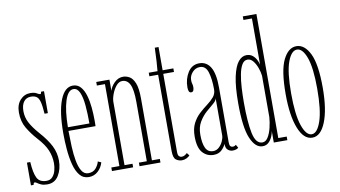

<svg xmlns="http://www.w3.org/2000/svg" viewBox="-75 -925 1968 1111"><g transform="rotate(-10 908.5 -369.5)"><path d="M121.5 11Q99.5 11 85.8 5Q72 -1 64.2 -7Q56.5 -13 51 -13Q43.5 -13 42.5 0H26.5V-133.5H46Q50 -69 64.8 -39.5Q79.5 -10 120.5 -10Q143 -10 156 -24.8Q169 -39.5 174.5 -60.8Q180 -82 180 -103Q180 -143 164.5 -180Q149 -217 110 -259.5Q77.5 -295.5 54.2 -334.8Q31 -374 31 -426.5Q31 -473 55.5 -499.8Q80 -526.5 114.5 -526.5Q139.5 -526.5 152.2 -518.5Q165 -510.5 171.5 -510.5Q177 -510.5 178 -523.5H195.5V-394.5H176Q173 -441.5 166.5 -465.2Q160 -489 147.5 -497.2Q135 -505.5 115 -505.5Q88 -505.5 73 -485.8Q58 -466 58 -430Q58 -393.5 75.2 -361Q92.5 -328.5 126.5 -290Q170.5 -240.5 190.8 -199.5Q211 -158.5 211 -114Q211 -63 188.2 -26Q165.5 11 121.5 11Z M365.5 11Q332.5 11 312.2 -14Q292 -39 281.5 -80Q271 -121 267 -169Q263 -217 263 -262.5Q263 -389 289.8 -457.8Q316.5 -526.5 365 -526.5Q393 -526.5 410.8 -506Q428.5 -485.5 438 -452.5Q447.5 -419.5 451 -381.5Q454.5 -343.5 454.5 -308Q454.5 -299 454.5 -290.2Q454.5 -281.5 454 -272.5H295Q295.5 -226.5 297.5 -180.2Q299.5 -134 306.5 -95.8Q313.5 -57.5 327.8 -34.5Q342 -11.5 366 -11.5Q395 -11.5 410.8 -30.2Q426.5 -49 431.5 -69L450.5 -60.5Q442.5 -31 419.8 -10Q397 11 365.5 11ZM365 -506Q333 -506 314.8 -449.2Q296.5 -392.5 295.5 -294H422Q422 -351.5 417.8 -399.8Q413.5 -448 401 -477Q388.5 -506 365 -506Z M502.5 0V-21H550V-502.5H502.5V-523.5H580V-457.5Q586.5 -482 608.8 -504.2Q631 -526.5 661 -526.5Q677.5 -526.5 696.2 -516.8Q715 -507 728 -476.5Q741 -446 741 -383.5V-21H787.5V0H664.5V-21H711V-370Q711 -441.5 696 -472.2Q681 -503 651 -503Q631 -503 615 -483.2Q599 -463.5 589.5 -437.5Q580 -411.5 580 -392.5V-21H627V0Z M912.5 9Q894 9 878.2 -2.5Q862.5 -14 862.5 -55V-502.5H811V-523.5H862.5Q864.5 -540 867 -581Q869.5 -622 870.5 -660H892.5V-523.5H955.5V-502.5H892.5V-44Q892.5 -24.5 899.2 -18Q906 -11.5 914.5 -11.5Q925.5 -11.5 934.2 -17.2Q943 -23 947 -27.5L959.5 -11.5Q952.5 -3.5 939.8 2.8Q927 9 912.5 9Z M1098.5 10Q1060 10 1034.2 -18.8Q1008.5 -47.5 1008.5 -113.5Q1008.5 -159.5 1024.5 -190.5Q1040.5 -221.5 1064 -243Q1087.5 -264.5 1111 -282Q1134.5 -299.5 1150.5 -318.2Q1166.5 -337 1166.5 -363.5Q1166.5 -423 1154.2 -463.8Q1142 -504.5 1107.5 -504.5Q1081.5 -504.5 1063.2 -484Q1045 -463.5 1045 -439Q1045 -424 1047.8 -416.2Q1050.5 -408.5 1050.5 -397Q1050.5 -385 1046.8 -377Q1043 -369 1033 -369Q1016.5 -369 1016.5 -401Q1016.5 -451 1040.8 -488.8Q1065 -526.5 1107.5 -526.5Q1151 -526.5 1173.8 -488Q1196.5 -449.5 1196.5 -369V-47Q1196.5 -29.5 1201.8 -23.5Q1207 -17.5 1215.5 -17.5Q1222 -17.5 1227.2 -20Q1232.5 -22.5 1235 -25L1245.5 -6Q1233.5 4.5 1211 4.5Q1196.5 4.5 1183.8 -5.8Q1171 -16 1171 -42Q1165.5 -26.5 1147.5 -8.2Q1129.5 10 1098.5 10ZM1100 -12Q1120 -12 1135 -26.2Q1150 -40.5 1158.2 -59.2Q1166.5 -78 1166.5 -92.5V-311.5Q1165.5 -297.5 1146.5 -281.8Q1127.5 -266 1103.2 -244.8Q1079 -223.5 1060.8 -192.8Q1042.5 -162 1042.5 -118Q1042.5 -67.5 1055.8 -39.8Q1069 -12 1100 -12Z M1386.5 10Q1344 10 1317 -53Q1290 -116 1290 -259Q1290 -356.5 1302.8 -415Q1315.5 -473.5 1336.8 -499.5Q1358 -525.5 1384.5 -525.5Q1406.5 -525.5 1420.8 -513.8Q1435 -502 1442.8 -486.2Q1450.5 -470.5 1453.5 -457.5V-729H1403.5V-750H1483.5V-21H1533V0H1453.5V-67.5Q1452 -54 1444.2 -35.8Q1436.5 -17.5 1422.5 -3.8Q1408.5 10 1386.5 10ZM1389 -12Q1409 -12 1422.5 -34Q1436 -56 1443.8 -88Q1451.5 -120 1453.5 -150V-392.5Q1451 -415 1442 -439.8Q1433 -464.5 1419 -481.8Q1405 -499 1386.5 -499Q1366.5 -499 1354 -478.2Q1341.5 -457.5 1334.8 -422.5Q1328 -387.5 1325.5 -344.2Q1323 -301 1323 -256.5Q1323 -143 1336.5 -77.5Q1350 -12 1389 -12Z M1678.5 11Q1628 11 1598.8 -63Q1569.5 -137 1569.5 -263.5Q1569.5 -402.5 1600.2 -464.5Q1631 -526.5 1678.5 -526.5Q1726 -526.5 1756.8 -464.5Q1787.5 -402.5 1787.5 -263.5Q1787.5 -137 1758 -63Q1728.5 11 1678.5 11ZM1678.5 -9Q1711 -9 1733 -73Q1755 -137 1755 -263.5Q1755 -387.5 1733 -447Q1711 -506.5 1678.5 -506.5Q1645.5 -506.5 1623.5 -447Q1601.5 -387.5 1601.5 -263.5Q1601.5 -137 1623.5 -73Q1645.5 -9 1678.5 -9Z"/></g></svg>

Font: Imbue 50pt Thin
Style: Regular
Weight: 100
Designer: Tyler Finck
Foundry: Etcetera Type Company
Version: Version 1.102; ttfautohint (v1.8.3)